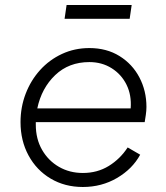

<svg xmlns="http://www.w3.org/2000/svg" viewBox="-20 -735 663 767"><path d="M311 12Q239 12 182.5 -21.5Q126 -55 94 -114Q62 -173 62 -247Q62 -307 82.5 -360.5Q103 -414 140 -455Q177 -496 227.5 -519.5Q278 -543 337 -543Q406 -543 457.5 -511Q509 -479 537 -425.5Q565 -372 565 -308Q565 -293 562.5 -276Q560 -259 558 -247H123Q123 -242 123 -237Q123 -180 148 -136.5Q173 -93 215.5 -68.5Q258 -44 311 -44Q369 -44 414.5 -72Q460 -100 490 -146L540 -117Q509 -60 447.5 -24Q386 12 311 12ZM337 -487Q255 -487 200.5 -435Q146 -383 129 -302H502Q506 -355 485.5 -396.5Q465 -438 426 -462.5Q387 -487 337 -487ZM238 -660 246 -715H506L498 -660Z"/></svg>

Font: Plus Jakarta Sans Light
Style: Italic
Weight: 300
Italic angle: -8°
Designer: Gumpita Rahayu
Foundry: Tokotype
Version: Version 2.071; ttfautohint (v1.8.4.7-5d5b);gftools[0.9.29]